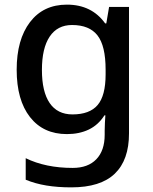

<svg xmlns="http://www.w3.org/2000/svg" viewBox="-20 -569 660 829"><path d="M269 -549Q376 -549 434 -468H439L451 -539H537V7Q537 122 475.5 181Q414 240 288 240Q229 240 180.5 232Q132 224 91 207V114Q177 156 294 156Q360 156 396 118.5Q432 81 432 13V-5Q432 -18 433 -39Q434 -60 435 -71H431Q404 -29 363 -9.5Q322 10 269 10Q167 10 109.5 -63.5Q52 -137 52 -268Q52 -398 109.5 -473.5Q167 -549 269 -549ZM291 -461Q228 -461 194.5 -411Q161 -361 161 -267Q161 -173 194.5 -124Q228 -75 293 -75Q367 -75 401.5 -115.5Q436 -156 436 -248V-268Q436 -371 401 -416Q366 -461 291 -461Z"/></svg>

Font: Noto Sans Sinhala UI Medium
Style: Regular
Weight: 500
Designer: Jelle Bosma - Monotype Design Team
Foundry: Monotype Imaging Inc.
Version: Version 2.006; ttfautohint (v1.8.4.7-5d5b)